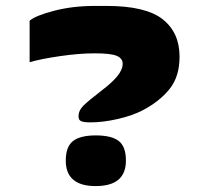

<svg xmlns="http://www.w3.org/2000/svg" viewBox="-20 -608 706 648"><path d="M245 -215Q245 -235 261 -251Q277 -267 325 -304Q358 -329 376 -351Q394 -373 394 -393Q394 -411 374 -419.5Q354 -428 300 -428Q247 -428 182 -418.5Q117 -409 80 -398V-538Q99 -555 162 -571.5Q225 -588 300 -588H340Q472 -588 529 -543Q586 -498 586 -417Q586 -350 553 -308.5Q520 -267 464 -237Q428 -218 378 -206.5Q328 -195 285 -195Q263 -195 254 -199Q245 -203 245 -215ZM202 -66Q202 -113 226.5 -132Q251 -151 303 -151Q357 -151 381 -132Q405 -113 405 -66Q405 20 303 20Q202 20 202 -66Z"/></svg>

Font: Dashboard
Style: Regular
Weight: 400
Designer: jaiki
Version: Version 1.000